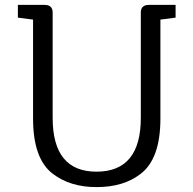

<svg xmlns="http://www.w3.org/2000/svg" viewBox="-20 -750 790 784"><path d="M635 -266Q635 -101 554 -40Q485 14 374 14Q267 14 196 -40Q115 -101 115 -266V-670L53 -678V-730H162Q195 -730 195 -699V-269Q195 -49 374 -49Q555 -49 555 -269V-699Q555 -730 588 -730H697V-678L635 -670Z"/></svg>

Font: Fauna One
Style: Regular
Weight: 400
Version: Version 1.001